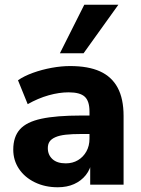

<svg xmlns="http://www.w3.org/2000/svg" viewBox="-20 -780 597 811"><path d="M224 11Q170 11 127 -10Q84 -31 60 -67Q36 -103 36 -148Q36 -202 64 -233.5Q92 -265 155 -278.5Q218 -292 322 -292H375V-214H323Q284 -214 257.5 -211Q231 -208 214 -200.5Q197 -193 189.5 -182Q182 -171 182 -154Q182 -126 201.5 -108Q221 -90 258 -90Q287 -90 309.5 -103.5Q332 -117 345 -140.5Q358 -164 358 -194V-309Q358 -353 338 -371.5Q318 -390 270 -390Q230 -390 185.5 -377.5Q141 -365 97 -340L56 -441Q82 -459 119.5 -472.5Q157 -486 198 -493.5Q239 -501 276 -501Q353 -501 402.5 -478.5Q452 -456 477 -409.5Q502 -363 502 -290V0H361V-99H368Q362 -65 342.5 -40.5Q323 -16 293 -2.5Q263 11 224 11ZM233 -555 336 -760H480L333 -555Z"/></svg>

Font: Nunito Sans 12pt ExtraBold
Style: Regular
Weight: 800
Designer: Vernon Adams
Foundry: Vernon Adams
Version: Version 3.101;gftools[0.9.27]